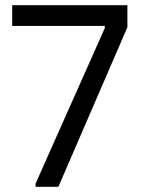

<svg xmlns="http://www.w3.org/2000/svg" viewBox="-20 -720 552 740"><path d="M117 0H205L471 -615V-700H27V-620H384V-612L117 -12Z"/></svg>

Font: Be Vietnam
Style: Regular
Weight: 400
Designer: Gabriel Lam
Foundry: TypeRant
Version: Version 4.000